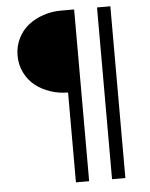

<svg xmlns="http://www.w3.org/2000/svg" viewBox="-56 -743 713 911"><g transform="rotate(-5 300.5 -288.0)"><path d="M268.5 -307Q225 -307 184.8 -320.5Q144.5 -334 113.5 -358.2Q82.5 -382.5 63.8 -420Q45 -457.5 45 -502Q45 -546.5 63.8 -584Q82.5 -621.5 113.5 -645.8Q144.5 -670 184.8 -683.5Q225 -697 268.5 -697H331.5V121H268.5ZM440.5 121V-697H504V121Z"/></g></svg>

Font: HK Grotesk SemiBold
Style: Regular
Weight: 600
Designer: Alfredo Marco Pradil
Foundry: Hanken Design Co.
Version: Version 3.001;FEAKit 1.0